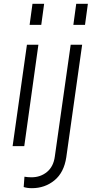

<svg xmlns="http://www.w3.org/2000/svg" viewBox="-20 -765 495 1005"><path d="M135 -635 150 -745H211L196 -635ZM46 0 121 -531H181L107 0ZM364 -635 379 -745H440L425 -635ZM147 220Q122 220 104 214L108 160Q126 163 145 163Q192 163 226 135Q260 107 267 54L350 -531H410L327 58Q315 138 265 179Q215 220 147 220Z"/></svg>

Font: Plus Jakarta Sans Light
Style: Italic
Weight: 300
Italic angle: -8°
Designer: Gumpita Rahayu
Foundry: Tokotype
Version: Version 2.071; ttfautohint (v1.8.4.7-5d5b);gftools[0.9.29]